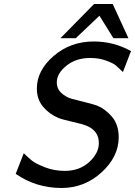

<svg xmlns="http://www.w3.org/2000/svg" viewBox="-20 -917 671 954"><path d="M58.1 -53.2 98.1 -155.8Q121.1 -132.8 139.2 -118.4Q157.2 -104 203.1 -85.9Q249 -67.9 301.8 -67.9Q375 -67.9 423.1 -111.8Q471.2 -155.8 471.2 -206.1Q471.2 -268.1 408.2 -293Q392.1 -299.8 339.1 -312Q286.1 -324.2 270 -331.1Q226.1 -349.1 194.6 -386Q163.1 -422.9 163.1 -477.1Q163.1 -566.9 246.6 -638.9Q330.1 -710.9 445.8 -710.9Q545.9 -710.9 630.9 -663.1L590.8 -559.1Q566.9 -582 555.4 -592Q543.9 -602.1 508.5 -615.5Q473.1 -628.9 428.2 -628.9Q357.4 -628.9 309.8 -590.3Q262.2 -551.8 262.2 -507.8Q262.2 -475.6 285.2 -454.8Q308.1 -434.1 335.4 -426.5Q362.8 -418.9 403.8 -408.9Q444.8 -398.9 462.9 -392.1Q502.9 -376 536.4 -336.9Q569.8 -297.9 569.8 -234.9Q569.8 -138.7 484.9 -60.8Q399.9 17.1 285.2 17.1Q158.2 16.6 58.1 -53.2ZM280.3 -727.1 447.3 -897H540L618.2 -727.1H543.5L474.1 -838.9L356.4 -727.1Z"/></svg>

Font: CMU Bright
Style: SemiBoldOblique
Weight: 600
Italic angle: -12°
Version: Version 0.7.0